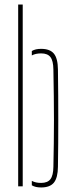

<svg xmlns="http://www.w3.org/2000/svg" viewBox="-20 -820 324 845"><path d="M60 0V-800H80V0ZM120 -4.5V-24Q128.5 -19.5 138.5 -17.2Q148.5 -15 161 -15Q189.5 -15 202 -31.5Q214.5 -48 215 -86Q216 -139 216.8 -189.5Q217.5 -240 217.5 -291Q217.5 -342 216.8 -397Q216 -452 215 -514Q214.5 -552.5 202 -568.8Q189.5 -585 161 -585Q136.5 -585 120 -576V-595.5Q128.5 -600.5 138.5 -602.8Q148.5 -605 161 -605Q200 -605 217.2 -584Q234.5 -563 235 -514Q236 -453.5 236.2 -398.8Q236.5 -344 236.5 -292.8Q236.5 -241.5 236.2 -190.5Q236 -139.5 235 -86Q234.5 -37.5 217.2 -16.2Q200 5 161 5Q148.5 5 138.5 2.8Q128.5 0.5 120 -4.5Z"/></svg>

Font: Big Shoulders Stencil Thin
Style: Regular
Weight: 100
Designer: Patric King
Foundry: XO Type Co
Version: Version 2.001